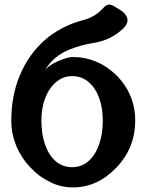

<svg xmlns="http://www.w3.org/2000/svg" viewBox="-20 -804 638 835"><path d="M297 11Q244 11 199 -12Q150 -35 113 -75Q74 -115 52 -167Q29 -221 29 -279Q29 -388 67 -478Q86 -523 112.5 -560.5Q139 -598 174 -629Q245 -691 340 -716Q376 -725 404 -746Q419 -758 428 -768Q439 -781 449.5 -783.5Q460 -786 474 -778L501 -762Q528 -745 533.5 -724Q539 -703 516 -680Q463 -630 391 -618Q359 -613 332.5 -605.5Q306 -598 286 -590Q213 -562 176 -499Q188 -514 212 -528Q223 -534 234.5 -539Q246 -544 258 -548Q282 -556 297 -556Q403 -556 485 -478Q568 -395 568 -279Q568 -160 485 -74Q403 11 297 11ZM294 -77Q335 -77 365 -103.5Q395 -130 411 -176Q427 -222 427 -279Q427 -335 411 -378.5Q395 -422 365 -447.5Q335 -473 294 -473Q255 -473 224.5 -447.5Q194 -422 177 -378.5Q160 -335 160 -279Q160 -222 175.5 -176.5Q191 -131 221 -104Q251 -77 294 -77Z"/></svg>

Font: MaokenZhuyuanTi
Style: Regular
Weight: 400
Designer: Fontworks Inc & LongZhuTi team: ZERO子、时光羊、荆南、频凡、刘鹏、Little White Dog、帆影Magmeta、奈白不弍、白日月球、ChaoTawei、雨三（排名不分先后）
Version: Version 1.000; 20230222